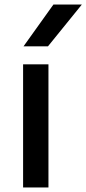

<svg xmlns="http://www.w3.org/2000/svg" viewBox="-20 -828 382 848"><path d="M82 0V-544H194V0ZM84 -623.5 216 -808H341.5L192 -623.5Z"/></svg>

Font: Encode Sans Expanded Expanded Medium
Style: Regular
Weight: 500
Width: 7
Designer: Multiple Designers
Foundry: Impallari Type
Version: Version 3.000; ttfautohint (v1.8.3) -l 8 -r 50 -G 200 -x 14 